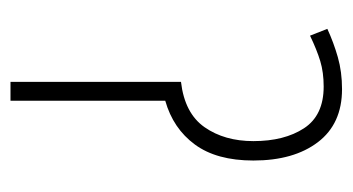

<svg xmlns="http://www.w3.org/2000/svg" viewBox="-173 -499 672 366"><g transform="rotate(90 163.0 -316.0)"><path d="M150 -632Q216 -632 251 -586Q286 -540 286 -463Q286 -393 255.5 -351.5Q225 -310 172 -295V0H136V-325Q196 -332 222.5 -370Q249 -408 249 -463Q249 -522 224.5 -559.5Q200 -597 145 -597Q118 -597 96.5 -590.5Q75 -584 48 -571L35 -604Q61 -616 89 -624Q117 -632 150 -632Z"/></g></svg>

Font: Noto Sans Devanagari ExtraCondensed ExtraLight
Style: Regular
Weight: 200
Width: 2
Designer: Jelle Bosma - Monotype Design Team
Foundry: Monotype Imaging Inc.
Version: Version 2.004; ttfautohint (v1.8.4.7-5d5b)